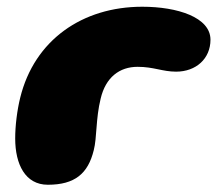

<svg xmlns="http://www.w3.org/2000/svg" viewBox="-20 -516 630 556"><path d="M118.5 19C197 19 235 -13.5 251.5 -81C261 -117.5 257 -171.5 271.5 -230.5C286 -292 326 -322.5 378.5 -322.5C425 -322.5 450.5 -308.5 490 -308.5C547.5 -308.5 589.5 -346 589.5 -401C589.5 -466 493.5 -496.5 392 -496.5C218.5 -496.5 79.5 -400 38.5 -233C29.5 -196.5 24 -152 24 -115C24 -40.5 53 19 118.5 19Z"/></svg>

Font: Gluten
Style: Bold Italic
Weight: 700
Italic angle: -13°
Designer: Tyler Finck
Foundry: Etcetera Type Company
Version: Version 0.920